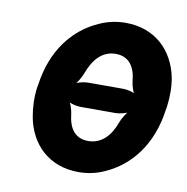

<svg xmlns="http://www.w3.org/2000/svg" viewBox="-67 -603 662 678"><g transform="rotate(10 264.5 -264.0)"><path d="M64 -269 62 -259C57 -220 59 -185 65 -152C83 -58 151 10 257 10C291 10 322 3 350 -10C439 -49 506 -134 523 -259L525 -269C530 -308 530 -343 524 -376C505 -470 437 -538 331 -538C298 -538 266 -531 238 -518C148 -479 81 -394 64 -269ZM363 -307H236C221 -307 196 -301 185 -293L187 -289C197 -297 212 -322 218 -339C236 -387 266 -424 315 -424C364 -424 386 -388 390 -339C392 -322 400 -297 408 -289L410 -293C402 -301 378 -307 363 -307ZM224 -218H351C365 -218 390 -224 401 -232L399 -235C389 -227 374 -203 368 -186C351 -139 320 -104 272 -104C223 -104 202 -139 197 -186C195 -203 187 -228 179 -235L177 -232C185 -224 209 -218 224 -218Z"/></g></svg>

Font: Asimov
Style: EdgeNarIt
Weight: 500
Designer: Google
Version: Version 2.000980: 2014